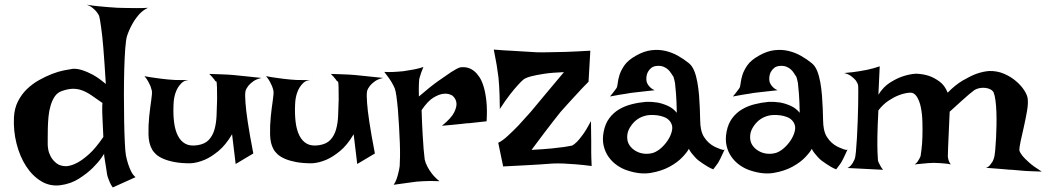

<svg xmlns="http://www.w3.org/2000/svg" viewBox="-20 -782 4572 839"><path d="M494.1 -748Q512.7 -747.1 534.2 -747.1Q552.7 -747.1 576.7 -746.6Q600.6 -746.1 627 -748Q603.5 -737.3 585.9 -716.8Q568.4 -696.3 557.6 -675.8Q543.9 -651.4 535.2 -625Q530.3 -609.4 527.3 -569.8Q524.4 -530.3 522.9 -477.5Q521.5 -424.8 521.5 -366.2Q521.5 -307.6 522.5 -254.4Q523.4 -201.2 525.4 -160.2Q527.3 -119.1 530.3 -102.5Q534.2 -83 540 -65.4Q544.9 -49.8 552.7 -33.7Q560.5 -17.6 572.3 -7.8L472.7 37.1Q464.8 26.4 460 15.1Q455.1 3.9 452.1 -4.9Q448.2 -15.6 447.3 -24.4Q445.3 -36.1 443.4 -50.3Q441.4 -64.5 439 -77.6Q436.5 -90.8 435.5 -99.6Q434.6 -108.4 435.5 -110.4Q436.5 -112.3 423.8 -93.3Q411.1 -74.2 386.2 -49.3Q361.3 -24.4 325.2 -1.5Q289.1 21.5 244.1 27.3Q198.2 33.2 159.7 9.8Q121.1 -13.7 93.8 -56.2Q66.4 -98.6 52.2 -154.8Q38.1 -210.9 41 -269.5Q43 -308.6 58.6 -339.4Q74.2 -370.1 98.1 -393.1Q122.1 -416 150.9 -432.1Q179.7 -448.2 207.5 -459Q235.4 -469.7 259.8 -474.6Q284.2 -479.5 298.8 -481.4Q316.4 -482.4 338.9 -475.6Q358.4 -469.7 384.3 -456.1Q410.2 -442.4 442.4 -415Q436.5 -512.7 431.6 -571.8Q426.8 -630.9 421.9 -662.1Q417 -699.2 413.1 -712.9Q408.2 -722.7 400.4 -732.4Q393.6 -740.2 383.3 -748.5Q373 -756.8 359.4 -761.7Q384.8 -756.8 408.2 -754.9Q431.6 -752.9 451.2 -751Q473.6 -749 494.1 -748ZM249 -383.8Q230.5 -377 219.2 -360.4Q208 -343.8 201.2 -320.8Q194.3 -297.9 191.9 -272Q189.5 -246.1 189 -222.2Q188.5 -198.2 188.5 -178.7Q188.5 -159.2 188.5 -149.4Q188.5 -143.6 190.9 -128.4Q193.4 -113.3 202.1 -97.2Q210.9 -81.1 227.1 -68.4Q243.2 -55.7 270.5 -55.7Q293 -57.6 318.4 -71.3Q340.8 -83 369.6 -108.9Q398.4 -134.8 431.6 -183.6Q429.7 -214.8 429.2 -235.4Q428.7 -255.9 427.7 -268.6Q426.8 -283.2 426.8 -292V-306.6Q426.8 -312.5 426.8 -319.3Q426.8 -326.2 427.7 -332Q400.4 -351.6 379.4 -365.7Q358.4 -379.9 338.4 -387.2Q318.4 -394.5 297.4 -394Q276.4 -393.6 249 -383.8Z M611.3 -449.2Q636.7 -444.3 655.8 -441.9Q674.8 -439.5 688.5 -437.5Q704.1 -435.5 715.8 -434.6Q727.5 -433.6 743.2 -432.6Q769.5 -431.6 817.4 -432.6Q789.1 -434.6 772.9 -418.5Q756.8 -402.3 749 -381.8Q739.3 -357.4 738.3 -325.2Q736.3 -282.2 740.7 -247.6Q745.1 -212.9 757.3 -189Q769.5 -165 790 -153.8Q810.5 -142.6 842.8 -147.5Q875 -152.3 892.1 -170.4Q909.2 -188.5 917 -215.3Q924.8 -242.2 926.3 -276.4Q927.7 -310.5 928.7 -347.7Q928.7 -384.8 928.2 -400.9Q927.7 -417 926.8 -421.9Q925.8 -426.8 923.8 -426.3Q921.9 -425.8 918.9 -430.7Q917 -434.6 913.1 -438.5Q910.2 -442.4 905.3 -447.8Q900.4 -453.1 894.5 -459Q919.9 -458 939.9 -457.5Q960 -457 973.6 -456.1Q989.3 -455.1 1001 -454.1Q1011.7 -453.1 1029.3 -451.2Q1043.9 -449.2 1067.4 -447.3Q1090.8 -445.3 1123 -441.4Q1100.6 -436.5 1086.9 -426.8Q1073.2 -417 1065.4 -407.2Q1056.6 -396.5 1052.7 -383.8Q1049.8 -367.2 1052.7 -333Q1054.7 -302.7 1062.5 -250Q1070.3 -197.3 1086.9 -111.3L1009.8 -65.4L994.1 -195.3Q965.8 -147.5 934.1 -121.6Q902.3 -95.7 875 -84Q842.8 -70.3 812.5 -68.4Q772.5 -68.4 743.7 -73.7Q714.8 -79.1 694.3 -87.9Q673.8 -96.7 661.6 -107.9Q649.4 -119.1 643.6 -130.9Q629.9 -155.3 628.9 -193.8Q627.9 -232.4 631.8 -271Q635.7 -309.6 640.6 -341.8Q645.5 -374 643.6 -385.7Q641.6 -394.5 637.7 -405.3Q633.8 -414.1 627.9 -425.3Q622.1 -436.5 611.3 -449.2Z M1142.6 -449.2Q1168 -444.3 1187 -441.9Q1206.1 -439.5 1219.7 -437.5Q1235.4 -435.5 1247.1 -434.6Q1258.8 -433.6 1274.4 -432.6Q1300.8 -431.6 1348.6 -432.6Q1320.3 -434.6 1304.2 -418.5Q1288.1 -402.3 1280.3 -381.8Q1270.5 -357.4 1269.5 -325.2Q1267.6 -282.2 1272 -247.6Q1276.4 -212.9 1288.6 -189Q1300.8 -165 1321.3 -153.8Q1341.8 -142.6 1374 -147.5Q1406.2 -152.3 1423.3 -170.4Q1440.4 -188.5 1448.2 -215.3Q1456.1 -242.2 1457.5 -276.4Q1459 -310.5 1460 -347.7Q1460 -384.8 1459.5 -400.9Q1459 -417 1458 -421.9Q1457 -426.8 1455.1 -426.3Q1453.1 -425.8 1450.2 -430.7Q1448.2 -434.6 1444.3 -438.5Q1441.4 -442.4 1436.5 -447.8Q1431.6 -453.1 1425.8 -459Q1451.2 -458 1471.2 -457.5Q1491.2 -457 1504.9 -456.1Q1520.5 -455.1 1532.2 -454.1Q1543 -453.1 1560.5 -451.2Q1575.2 -449.2 1598.6 -447.3Q1622.1 -445.3 1654.3 -441.4Q1631.8 -436.5 1618.2 -426.8Q1604.5 -417 1596.7 -407.2Q1587.9 -396.5 1584 -383.8Q1581.1 -367.2 1584 -333Q1585.9 -302.7 1593.8 -250Q1601.6 -197.3 1618.2 -111.3L1541 -65.4L1525.4 -195.3Q1497.1 -147.5 1465.3 -121.6Q1433.6 -95.7 1406.2 -84Q1374 -70.3 1343.8 -68.4Q1303.7 -68.4 1274.9 -73.7Q1246.1 -79.1 1225.6 -87.9Q1205.1 -96.7 1192.9 -107.9Q1180.7 -119.1 1174.8 -130.9Q1161.1 -155.3 1160.2 -193.8Q1159.2 -232.4 1163.1 -271Q1167 -309.6 1171.9 -341.8Q1176.8 -374 1174.8 -385.7Q1172.9 -394.5 1168.9 -405.3Q1165 -414.1 1159.2 -425.3Q1153.3 -436.5 1142.6 -449.2Z M1659.2 -467.8Q1677.7 -466.8 1692.9 -467.3Q1708 -467.8 1718.8 -468.8Q1731.4 -469.7 1741.2 -470.7Q1755.9 -472.7 1771.5 -475.6Q1785.2 -477.5 1800.3 -481Q1815.4 -484.4 1830.1 -489.3Q1824.2 -474.6 1820.3 -463.9Q1816.4 -453.1 1814.5 -445.3Q1811.5 -436.5 1811.5 -430.7Q1810.5 -423.8 1810.5 -414.1Q1809.6 -397.5 1810.5 -360.4Q1861.3 -404.3 1896 -428.7Q1930.7 -453.1 1951.2 -466.8Q1975.6 -482.4 1989.3 -487.3Q2025.4 -493.2 2052.7 -470.7Q2064.5 -460.9 2075.2 -444.8Q2085.9 -428.7 2093.8 -402.3Q2101.6 -376 2105.5 -339.4Q2109.4 -302.7 2106.4 -252Q2085.9 -250 2069.8 -248Q2053.7 -246.1 2043 -245.1Q2030.3 -243.2 2019.5 -243.2L1993.2 -240.2Q1979.5 -238.3 1959.5 -236.8Q1939.5 -235.4 1911.1 -232.4Q1952.1 -265.6 1964.4 -290.5Q1976.6 -315.4 1974.6 -332Q1972.7 -350.6 1957 -364.3Q1938.5 -375 1917 -372.1Q1898.4 -370.1 1874 -355.5Q1849.6 -340.8 1822.3 -300.8Q1824.2 -238.3 1826.7 -197.3Q1829.1 -156.2 1831.1 -130.9Q1834 -101.6 1835.9 -85Q1838.9 -70.3 1847.7 -53.7Q1854.5 -40 1867.2 -23.4Q1879.9 -6.8 1900.4 9.8Q1857.4 7.8 1830.1 9.8Q1813.5 10.7 1800.8 11.7Q1787.1 13.7 1771.5 15.6Q1757.8 17.6 1739.7 20Q1721.7 22.5 1700.2 25.4Q1708 14.6 1712.9 0.5Q1717.8 -13.7 1720.7 -26.4Q1724.6 -41 1726.6 -56.6Q1727.5 -70.3 1728 -97.7Q1728.5 -125 1727.1 -159.7Q1725.6 -194.3 1723.6 -231.9Q1721.7 -269.5 1718.8 -302.7Q1715.8 -335.9 1712.4 -360.8Q1709 -385.7 1705.1 -395.5Q1700.2 -407.2 1693.4 -418.9Q1687.5 -429.7 1678.7 -441.9Q1669.9 -454.1 1659.2 -467.8Z M2137.7 -565.4Q2182.6 -561.5 2217.3 -560.1Q2252 -558.6 2275.4 -556.6Q2302.7 -554.7 2323.2 -553.7Q2344.7 -552.7 2377.9 -553.7Q2406.2 -553.7 2450.7 -555.2Q2495.1 -556.6 2559.6 -560.5L2551.8 -424.8Q2523.4 -396.5 2501.5 -372.1Q2479.5 -347.7 2462.9 -330.1Q2444.3 -309.6 2429.7 -293Q2415 -275.4 2396.5 -251Q2379.9 -229.5 2356.4 -198.7Q2333 -168 2302.7 -127Q2356.4 -129.9 2390.6 -133.3Q2424.8 -136.7 2444.3 -139.6Q2467.8 -143.6 2478.5 -145.5Q2488.3 -149.4 2501 -162.1Q2511.7 -172.9 2527.3 -194.3Q2543 -215.8 2562.5 -252.9Q2562.5 -222.7 2563 -201.7Q2563.5 -180.7 2563.5 -167V-140.6V-118.2Q2563.5 -107.4 2564 -91.8Q2564.5 -76.2 2565.4 -56.6Q2527.3 -61.5 2496.1 -64Q2464.8 -66.4 2442.4 -67.4Q2416 -68.4 2394.5 -67.4Q2373 -65.4 2340.8 -63.5Q2313.5 -61.5 2273.4 -59.6Q2233.4 -57.6 2178.7 -54.7L2157.2 -158.2Q2174.8 -166 2199.2 -188.5Q2223.6 -210.9 2246.1 -234.4Q2271.5 -261.7 2299.8 -293.9Q2327.1 -326.2 2353.5 -358.4Q2376 -385.7 2400.9 -415Q2425.8 -444.3 2444.3 -466.8Q2391.6 -464.8 2357.4 -459.5Q2323.2 -454.1 2303.7 -449.2Q2280.3 -443.4 2268.6 -435.5Q2257.8 -426.8 2242.2 -409.2Q2228.5 -394.5 2209 -369.6Q2189.5 -344.7 2164.1 -305.7Q2164.1 -337.9 2163.1 -363.8Q2162.1 -389.6 2161.1 -407.2Q2159.2 -427.7 2158.2 -443.4Q2156.2 -459 2153.3 -477.5Q2151.4 -494.1 2147 -516.1Q2142.6 -538.1 2137.7 -565.4Z M2672.9 -395.5Q2677.7 -401.4 2679.2 -417.5Q2680.7 -433.6 2687 -454.1Q2693.4 -474.6 2709 -497.1Q2724.6 -519.5 2759.8 -539.1Q2793.9 -558.6 2826.2 -562.5Q2858.4 -566.4 2887.7 -559.6Q2917 -552.7 2942.9 -538.1Q2968.8 -523.4 2990.2 -505.9Q3004.9 -494.1 3013.7 -472.2Q3022.5 -450.2 3027.3 -422.9Q3032.2 -395.5 3034.7 -365.7Q3037.1 -335.9 3038.1 -308.1Q3039.1 -280.3 3039.6 -257.3Q3040 -234.4 3043 -219.7Q3046.9 -198.2 3056.6 -183.1Q3066.4 -168 3078.1 -157.7Q3089.8 -147.5 3101.6 -141.6Q3113.3 -135.7 3122.1 -132.8Q3127.9 -129.9 3132.8 -128.9Q3142.6 -125 3146.5 -128.9Q3140.6 -115.2 3135.7 -105.5Q3130.9 -95.7 3127.9 -88.9Q3124 -81.1 3121.1 -76.2Q3118.2 -70.3 3114.3 -65.4Q3111.3 -60.5 3106.4 -54.7Q3101.6 -48.8 3096.7 -42Q3084 -46.9 3072.8 -53.7Q3061.5 -60.5 3052.7 -66.4Q3042 -73.2 3033.2 -80.1Q3024.4 -86.9 3016.6 -95.7Q3009.8 -103.5 3002.4 -112.3Q2995.1 -121.1 2990.2 -131.8Q2984.4 -119.1 2962.4 -95.7Q2940.4 -72.3 2905.3 -53.2Q2870.1 -34.2 2823.7 -26.4Q2777.3 -18.6 2721.7 -37.1Q2697.3 -44.9 2675.8 -60.1Q2654.3 -75.2 2639.2 -96.7Q2624 -118.2 2617.7 -146Q2611.3 -173.8 2618.2 -208Q2625 -242.2 2642.6 -265.6Q2660.2 -289.1 2684.6 -303.7Q2709 -318.4 2739.3 -326.2Q2769.5 -334 2801.8 -336.9Q2827.1 -337.9 2852.5 -334Q2874 -330.1 2897.5 -319.8Q2920.9 -309.6 2937.5 -289.1Q2936.5 -340.8 2934.1 -371.6Q2931.6 -402.3 2929.7 -418.9Q2925.8 -438.5 2922.9 -446.3Q2918 -453.1 2912.6 -461.9Q2907.2 -470.7 2899.4 -478Q2891.6 -485.4 2879.9 -490.2Q2868.2 -495.1 2852.5 -494.1Q2835.9 -493.2 2826.2 -485.4Q2816.4 -477.5 2811 -467.3Q2805.7 -457 2804.7 -445.3Q2803.7 -433.6 2805.7 -424.8Q2807.6 -418.9 2811.5 -412.1Q2815.4 -406.2 2822.3 -399.4Q2829.1 -392.6 2840.8 -387.7Q2818.4 -384.8 2800.8 -383.3Q2783.2 -381.8 2770.5 -379.9Q2755.9 -377.9 2745.1 -377Q2734.4 -376 2719.7 -373Q2707 -371.1 2688.5 -368.2Q2669.9 -365.2 2645.5 -360.4Q2651.4 -367.2 2656.2 -373.5Q2661.1 -379.9 2665 -384.8Q2668.9 -390.6 2672.9 -395.5ZM2819.3 -279.3Q2801.8 -278.3 2784.2 -271Q2766.6 -263.7 2752.9 -250.5Q2739.3 -237.3 2730 -220.2Q2720.7 -203.1 2720.7 -182.6Q2720.7 -162.1 2731 -147Q2741.2 -131.8 2758.3 -122.1Q2775.4 -112.3 2795.4 -110.4Q2815.4 -108.4 2835 -114.3Q2853.5 -121.1 2870.1 -136.2Q2886.7 -151.4 2898.4 -169.4Q2910.2 -187.5 2915 -205.6Q2919.9 -223.6 2916 -235.4Q2908.2 -260.7 2880.9 -271Q2853.5 -281.2 2819.3 -279.3Z M3210 -395.5Q3214.8 -401.4 3216.3 -417.5Q3217.8 -433.6 3224.1 -454.1Q3230.5 -474.6 3246.1 -497.1Q3261.7 -519.5 3296.9 -539.1Q3331.1 -558.6 3363.3 -562.5Q3395.5 -566.4 3424.8 -559.6Q3454.1 -552.7 3480 -538.1Q3505.9 -523.4 3527.3 -505.9Q3542 -494.1 3550.8 -472.2Q3559.6 -450.2 3564.5 -422.9Q3569.3 -395.5 3571.8 -365.7Q3574.2 -335.9 3575.2 -308.1Q3576.2 -280.3 3576.7 -257.3Q3577.1 -234.4 3580.1 -219.7Q3584 -198.2 3593.8 -183.1Q3603.5 -168 3615.2 -157.7Q3627 -147.5 3638.7 -141.6Q3650.4 -135.7 3659.2 -132.8Q3665 -129.9 3669.9 -128.9Q3679.7 -125 3683.6 -128.9Q3677.7 -115.2 3672.9 -105.5Q3668 -95.7 3665 -88.9Q3661.1 -81.1 3658.2 -76.2Q3655.3 -70.3 3651.4 -65.4Q3648.4 -60.5 3643.6 -54.7Q3638.7 -48.8 3633.8 -42Q3621.1 -46.9 3609.9 -53.7Q3598.6 -60.5 3589.8 -66.4Q3579.1 -73.2 3570.3 -80.1Q3561.5 -86.9 3553.7 -95.7Q3546.9 -103.5 3539.6 -112.3Q3532.2 -121.1 3527.3 -131.8Q3521.5 -119.1 3499.5 -95.7Q3477.5 -72.3 3442.4 -53.2Q3407.2 -34.2 3360.8 -26.4Q3314.5 -18.6 3258.8 -37.1Q3234.4 -44.9 3212.9 -60.1Q3191.4 -75.2 3176.3 -96.7Q3161.1 -118.2 3154.8 -146Q3148.4 -173.8 3155.3 -208Q3162.1 -242.2 3179.7 -265.6Q3197.3 -289.1 3221.7 -303.7Q3246.1 -318.4 3276.4 -326.2Q3306.6 -334 3338.9 -336.9Q3364.3 -337.9 3389.6 -334Q3411.1 -330.1 3434.6 -319.8Q3458 -309.6 3474.6 -289.1Q3473.6 -340.8 3471.2 -371.6Q3468.8 -402.3 3466.8 -418.9Q3462.9 -438.5 3460 -446.3Q3455.1 -453.1 3449.7 -461.9Q3444.3 -470.7 3436.5 -478Q3428.7 -485.4 3417 -490.2Q3405.3 -495.1 3389.6 -494.1Q3373 -493.2 3363.3 -485.4Q3353.5 -477.5 3348.1 -467.3Q3342.8 -457 3341.8 -445.3Q3340.8 -433.6 3342.8 -424.8Q3344.7 -418.9 3348.6 -412.1Q3352.5 -406.2 3359.4 -399.4Q3366.2 -392.6 3377.9 -387.7Q3355.5 -384.8 3337.9 -383.3Q3320.3 -381.8 3307.6 -379.9Q3293 -377.9 3282.2 -377Q3271.5 -376 3256.8 -373Q3244.1 -371.1 3225.6 -368.2Q3207 -365.2 3182.6 -360.4Q3188.5 -367.2 3193.4 -373.5Q3198.2 -379.9 3202.1 -384.8Q3206.1 -390.6 3210 -395.5ZM3356.4 -279.3Q3338.9 -278.3 3321.3 -271Q3303.7 -263.7 3290 -250.5Q3276.4 -237.3 3267.1 -220.2Q3257.8 -203.1 3257.8 -182.6Q3257.8 -162.1 3268.1 -147Q3278.3 -131.8 3295.4 -122.1Q3312.5 -112.3 3332.5 -110.4Q3352.5 -108.4 3372.1 -114.3Q3390.6 -121.1 3407.2 -136.2Q3423.8 -151.4 3435.5 -169.4Q3447.3 -187.5 3452.1 -205.6Q3457 -223.6 3453.1 -235.4Q3445.3 -260.7 3418 -271Q3390.6 -281.2 3356.4 -279.3Z M3668.9 -462.9Q3691.4 -464.8 3707.5 -466.8Q3723.6 -468.8 3734.4 -470.7Q3747.1 -472.7 3755.9 -474.6Q3764.6 -475.6 3775.4 -478.5Q3785.2 -480.5 3797.4 -483.9Q3809.6 -487.3 3824.2 -492.2L3818.4 -368.2Q3839.8 -402.3 3868.2 -420.4Q3896.5 -438.5 3921.9 -447.3Q3952.1 -458 3982.4 -460Q4013.7 -459 4040 -450.2Q4062.5 -442.4 4085.4 -425.8Q4108.4 -409.2 4121.1 -377Q4154.3 -411.1 4187 -430.2Q4219.7 -449.2 4245.1 -459Q4275.4 -469.7 4301.8 -471.7Q4336.9 -472.7 4366.7 -460Q4396.5 -447.3 4418.9 -428.2Q4441.4 -409.2 4455.1 -388.2Q4468.8 -367.2 4470.7 -351.6Q4473.6 -330.1 4467.8 -296.4Q4461.9 -262.7 4454.1 -228Q4446.3 -193.4 4439.9 -164.6Q4433.6 -135.7 4434.6 -124Q4437.5 -114.3 4448.2 -100.6Q4458 -88.9 4477.1 -71.8Q4496.1 -54.7 4532.2 -32.2Q4501 -33.2 4477.1 -34.2Q4453.1 -35.2 4436.5 -37.1Q4417 -39.1 4402.3 -40Q4390.6 -40 4374 -42Q4360.4 -43 4338.4 -44.9Q4316.4 -46.9 4288.1 -48.8Q4298.8 -51.8 4305.7 -60.1Q4312.5 -68.4 4317.4 -76.2Q4322.3 -85.9 4325.2 -97.7Q4327.1 -107.4 4329.1 -128.9Q4331.1 -150.4 4332.5 -177.7Q4334 -205.1 4334.5 -235.4Q4335 -265.6 4334 -293Q4333 -320.3 4330.1 -342.8Q4327.1 -365.2 4322.3 -377Q4318.4 -385.7 4308.6 -391.1Q4298.8 -396.5 4286.1 -397.9Q4273.4 -399.4 4260.7 -397Q4248 -394.5 4238.3 -388.7Q4229.5 -381.8 4214.8 -370.1Q4202.1 -359.4 4181.6 -340.8Q4161.1 -322.3 4129.9 -293.9Q4127 -232.4 4125.5 -194.8Q4124 -157.2 4123 -137.7Q4122.1 -114.3 4122.1 -105.5Q4121.1 -97.7 4123 -90.8Q4125 -76.2 4134.8 -63.5Q4123 -66.4 4109.9 -67.4Q4096.7 -68.4 4085.9 -69.3Q4073.2 -70.3 4060.5 -70.3Q4049.8 -70.3 4037.1 -69.3Q4026.4 -68.4 4010.7 -66.9Q3995.1 -65.4 3976.6 -63.5Q3984.4 -68.4 3989.3 -75.2Q3994.1 -82 3997.1 -87.9Q4001 -94.7 4002.9 -100.6Q4003.9 -106.4 4006.8 -129.4Q4009.8 -152.3 4010.7 -183.6Q4011.7 -214.8 4010.7 -249.5Q4009.8 -284.2 4003.9 -313Q3998 -341.8 3985.8 -360.4Q3973.6 -378.9 3954.1 -377Q3930.7 -375 3906.2 -365.2Q3885.7 -357.4 3862.3 -341.8Q3838.9 -326.2 3818.4 -299.8Q3814.5 -226.6 3814 -183.6Q3813.5 -140.6 3814.5 -118.2Q3815.4 -91.8 3816.4 -82Q3817.4 -75.2 3821.3 -68.4Q3824.2 -62.5 3828.6 -54.7Q3833 -46.9 3838.9 -40L3683.6 -47.9Q3691.4 -51.8 3697.3 -58.1Q3703.1 -64.5 3707 -71.3Q3710.9 -79.1 3714.8 -86.9Q3717.8 -93.8 3720.2 -119.1Q3722.7 -144.5 3724.6 -179.2Q3726.6 -213.9 3728 -252.4Q3729.5 -291 3730 -324.7Q3730.5 -358.4 3730.5 -382.3Q3730.5 -406.2 3729.5 -411.1Q3726.6 -420.9 3718.8 -431.6Q3711.9 -439.5 3700.2 -448.7Q3688.5 -458 3668.9 -462.9Z"/></svg>

Font: Irish Grover
Style: Regular
Weight: 400
Designer: Squid
Foundry: Font Diner, Inc DBA Sideshow
Version: Version 1.001